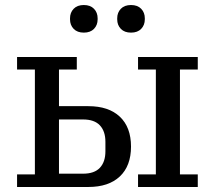

<svg xmlns="http://www.w3.org/2000/svg" viewBox="-20 -745 856 765"><path d="M48 -50H119V-468H48V-518H286V-468H215V-322H332Q413 -322 457.5 -280Q502 -238 502 -161Q502 -84 457.5 -42Q413 0 332 0H48ZM530 -50H601V-468H530V-518H768V-468H697V-50H768V0H530ZM311 -53Q356 -53 378 -76.5Q400 -100 400 -142V-180Q400 -222 378 -245.5Q356 -269 311 -269H215V-53ZM314 -615Q288 -615 273.5 -630Q259 -645 259 -668V-672Q259 -695 273.5 -710Q288 -725 314 -725Q340 -725 354.5 -710Q369 -695 369 -672V-668Q369 -645 354.5 -630Q340 -615 314 -615ZM502 -615Q476 -615 461.5 -630Q447 -645 447 -668V-672Q447 -695 461.5 -710Q476 -725 502 -725Q528 -725 542.5 -710Q557 -695 557 -672V-668Q557 -645 542.5 -630Q528 -615 502 -615Z"/></svg>

Font: IBM Plex Serif Text
Style: Regular
Weight: 450
Designer: Mike Abbink, Paul van der Laan, Pieter van Rosmalen
Foundry: Bold Monday
Version: Version 3.001